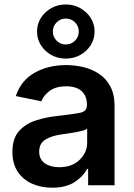

<svg xmlns="http://www.w3.org/2000/svg" viewBox="-20 -852 614 883"><path d="M219.7 11.2Q168 11.2 126.5 -7.6Q85 -26.4 61 -63Q37.1 -99.6 37.1 -153.3Q37.1 -214.8 67.1 -248.8Q97.2 -282.7 144.8 -298.1Q192.4 -313.5 245.1 -318.8Q316.4 -326.7 348.1 -333.3Q379.9 -339.8 379.9 -368.2V-370.6Q379.9 -410.6 355.5 -432.9Q331.1 -455.1 284.7 -455.1Q236.8 -455.1 208.5 -434.1Q180.2 -413.1 170.4 -386.2L52.7 -410.2Q76.7 -482.4 139.4 -517.6Q202.1 -552.7 284.2 -552.7Q322.8 -552.7 362.1 -543.7Q401.4 -534.7 434.1 -513.4Q466.8 -492.2 486.8 -455.8Q506.8 -419.4 506.8 -364.7V0H385.3V-75.2H380.4Q362.3 -40 322.8 -14.4Q283.2 11.2 219.7 11.2ZM252.4 -83Q311 -83 345.9 -116.7Q380.9 -150.4 380.9 -195.8V-260.3Q372.1 -253.4 349.6 -248.3Q327.1 -243.2 302 -239.5Q276.9 -235.8 260.3 -233.4Q217.3 -227.5 188.7 -210Q160.2 -192.4 160.2 -154.8Q160.2 -119.6 186 -101.3Q211.9 -83 252.4 -83ZM282.7 -582.5Q246.1 -582.5 216.1 -599.1Q186 -615.7 168.2 -644Q150.4 -672.4 150.4 -707Q150.4 -741.7 168.2 -769.8Q186 -797.9 216.1 -814.7Q246.1 -831.5 282.7 -831.5Q318.8 -831.5 348.9 -814.7Q378.9 -797.9 397 -769.8Q415 -741.7 415 -707Q415 -672.4 397 -644Q378.9 -615.7 348.9 -599.1Q318.8 -582.5 282.7 -582.5ZM282.7 -647.5Q307.6 -647.5 325 -664.8Q342.3 -682.1 342.3 -707Q342.3 -731.9 325 -749.3Q307.6 -766.6 282.7 -766.6Q257.8 -766.6 240.5 -749.3Q223.1 -731.9 223.1 -707Q223.1 -682.1 240.5 -664.8Q257.8 -647.5 282.7 -647.5Z"/></svg>

Font: Inter SemiBold
Style: Regular
Weight: 600
Designer: Rasmus Andersson
Foundry: rsms
Version: Version 4.001;git-9221beed3